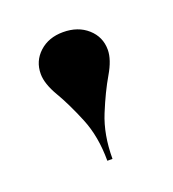

<svg xmlns="http://www.w3.org/2000/svg" viewBox="-62 -815 316 350"><g transform="rotate(-20 95.5 -640.0)"><path d="M91 -516Q91 -563 76 -599.5Q61 -636 46 -661.5Q31 -687 31 -706Q31 -731 49 -747.5Q67 -764 95 -764Q124 -764 142.5 -747.5Q161 -731 161 -706Q161 -687 146 -661.5Q131 -636 116 -599.5Q101 -563 101 -516Z"/></g></svg>

Font: Gloock
Style: Regular
Weight: 400
Designer: Duarte Pinto
Foundry: Duarte Pinto
Version: Version 1.000